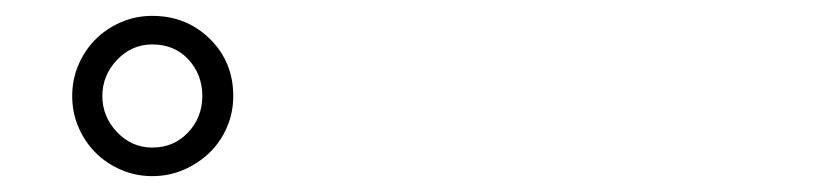

<svg xmlns="http://www.w3.org/2000/svg" viewBox="-20 -852 1040 242"><path d="M172 -630Q151 -630 132.5 -638Q114 -646 100.5 -659.5Q87 -673 79 -691.5Q71 -710 71 -731Q71 -752 79 -770.5Q87 -789 100.5 -802.5Q114 -816 132.5 -824Q151 -832 172 -832Q215 -832 244.5 -803Q274 -774 274 -731Q274 -710 266 -691.5Q258 -673 244 -659.5Q230 -646 211.5 -638Q193 -630 172 -630ZM172 -666Q199 -666 217 -685Q235 -704 235 -731Q235 -758 217.5 -777Q200 -796 172 -796Q146 -796 127.5 -776.5Q109 -757 109 -731Q109 -705 127.5 -685.5Q146 -666 172 -666Z"/></svg>

Font: Higure Gothic
Style: Regular
Weight: 400
Designer: Yoshimichi Ohira
Foundry: Positype
Version: Version 1.000